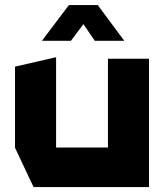

<svg xmlns="http://www.w3.org/2000/svg" viewBox="-20 -756 663 776"><path d="M416.3 0V-518.5H582.2V0H417.3ZM115.6 0 40.7 -158.8V-159.8H416.3V0ZM40.7 -159.8V-486.7L205.7 -524.5H206.7V-159.8ZM363 -591.2 277.7 -716.4 375.1 -735.6 481.5 -592.2V-591.2ZM150.2 -591.2V-592.2L258.5 -735.6H374.8L266.8 -591.2Z"/></svg>

Font: Foldit Thin
Style: Regular
Weight: 100
Designer: Sophia Tai
Foundry: Sophia Tai
Version: Version 1.003